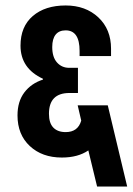

<svg xmlns="http://www.w3.org/2000/svg" viewBox="-20 -682 485 702"><path d="M335 0 303 -132Q265 -106 206 -106Q134 -106 89 -148Q44 -190 44 -260Q44 -311 69 -344Q94 -377 137 -391V-394Q55 -432 55 -515Q55 -585 100 -623.5Q145 -662 220 -662Q293 -662 339.5 -618.5Q386 -575 386 -504V-477H271V-496Q271 -571 220 -571Q196 -571 183.5 -555.5Q171 -540 171 -510Q171 -473 188.5 -453.5Q206 -434 233 -434H265V-342H234Q159 -342 159 -266Q159 -232 175 -215.5Q191 -199 220 -199Q265 -199 277 -241L264 -297H374L445 0Z"/></svg>

Font: Pragati Narrow
Style: Bold
Weight: 700
Designer: Hector Gatti, Marcela Romero, Pablo Cosgaya and Nicolas Silva
Foundry: Omnibus-Type
Version: Version 1.010; ttfautohint (v1.3)